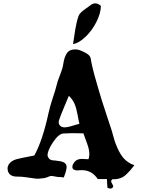

<svg xmlns="http://www.w3.org/2000/svg" viewBox="-20 -1052 828 1126"><path d="M408.2 -793Q444.8 -800.3 482.9 -837.4Q521 -874.5 545.9 -924.3Q570.8 -974.1 571.8 -1017.1Q541.5 -1045.4 509.8 -1021Q502.4 -1014.6 485.6 -1003.2Q468.8 -991.7 457.3 -981.4Q445.8 -971.2 440.9 -959Q434.6 -941.4 429.4 -919.2Q424.3 -897 421.6 -880.1Q418.9 -863.3 414.8 -835.4Q410.6 -807.6 408.2 -793ZM768.1 -83Q749 -89.4 733.4 -99.9Q717.8 -110.4 707.3 -121.6Q696.8 -132.8 686.8 -149.4Q676.8 -166 670.9 -179Q665 -191.9 657.2 -211.9Q653.3 -222.2 649.7 -234.4Q646 -246.6 642.3 -261Q638.7 -275.4 636.2 -283.2Q627.9 -310.1 600.3 -392.3Q572.8 -474.6 560.1 -520Q555.7 -535.2 546.9 -565.7Q538.1 -596.2 533 -614.7Q527.8 -633.3 521.7 -659.7Q515.6 -686 512.2 -708Q510.7 -716.8 504.9 -724.4Q499 -731.9 488.8 -738Q478.5 -744.1 471.9 -747.3Q465.3 -750.5 455.1 -754.9Q438.5 -762.2 419.9 -762.2Q387.2 -762.2 372.1 -739.7Q356.9 -717.3 351.1 -676.8Q347.7 -651.4 331.5 -611.1Q315.4 -570.8 311 -548.8Q307.1 -530.3 290.3 -480Q273.4 -429.7 265.1 -391.1Q229.5 -226.6 181.2 -140.1L109.9 -126Q106 -125.5 76.2 -118.2Q48.8 -109.9 35.2 -93Q21.5 -76.2 24.9 -56.2Q30.8 -14.2 86.9 -16.1Q106.4 -16.6 137.9 -11.7Q169.4 -6.8 189 -4.6Q208.5 -2.4 240.2 -7.8Q255.9 -10.7 270 -18.1Q279.3 -20.5 284.9 -20Q290.5 -19.5 302 -17.1Q313.5 -14.6 318.8 -14.2Q335.9 -14.2 354 -11.2Q374 -61 370.1 -80.1Q366.7 -94.7 350.8 -101.3Q335 -107.9 301.8 -110.8Q273.4 -110.8 265.1 -125Q259.8 -133.8 258.8 -140.1Q258.8 -170.4 291.7 -219Q324.7 -267.6 351.1 -269Q385.3 -271 400.9 -271Q412.1 -271 435.1 -270.5Q458 -270 469.2 -270Q473.6 -255.4 483.2 -231Q492.7 -206.5 498.3 -187Q503.9 -167.5 503.9 -149.9Q503.9 -132.3 499 -118.2Q491.7 -118.2 478.8 -119.1Q465.8 -120.1 460 -120.1Q446.3 -120.1 437 -116.2Q425.8 -112.8 416 -100.8Q406.2 -88.9 404.8 -77.1Q402.3 -63 413.6 -57.1Q424.8 -51.3 439.9 -53.2Q446.8 -54.2 459 -54.2Q519 -54.2 553.2 -2H606.9Q608.9 43.9 609.9 47.9Q610.8 50.3 619.4 52.5Q627.9 54.7 632.8 53.2Q644 47.9 644 41Q644 36.1 637.9 26.1Q631.8 16.1 631.8 11.2Q631.8 4.4 640.1 -1Q657.2 0.5 672.6 -3.4Q688 -7.3 699 -12.9Q710 -18.6 723.9 -32.2Q737.8 -45.9 745.4 -54.9Q752.9 -64 768.1 -83ZM383.8 -490.2Q406.7 -467.8 417.5 -442.4Q428.2 -417 435.1 -378.2Q441.9 -339.4 445.8 -326.2Q435.1 -323.7 416.7 -317.9Q398.4 -312 384.5 -308.6Q370.6 -305.2 357.9 -305.2Q342.8 -305.2 333.5 -313.7Q324.2 -322.3 324.2 -335Q324.2 -341.3 325.2 -344.2Q334 -371.6 356.4 -424.8Q378.9 -478 383.8 -490.2Z"/></svg>

Font: Sonetni venez
Style: Regular
Weight: 400
Designer: Alja Herlah
Foundry: Type Salon
Version: Version 1.000;hotconv 1.0.109;makeotfexe 2.5.65596